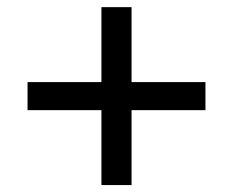

<svg xmlns="http://www.w3.org/2000/svg" viewBox="-20 -538 665 548"><path d="M566.4 -223.6H58.6V-303.7H566.4ZM269.5 -517.6H355.5V-9.8H269.5Z"/></svg>

Font: Wanted Sans Variable
Style: Regular
Weight: 400
Designer: Original Design by Kil Hyung-jin and Kang Hanbin, Wanted Lab, Inc; Hangeul from Source Han Sans by Jang Soo-young and Ka
Foundry: Wanted Lab, Inc.
Version: Version 1.003;Glyphs 3.2 (3227)